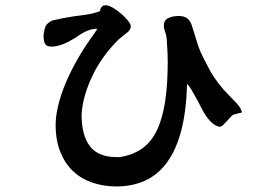

<svg xmlns="http://www.w3.org/2000/svg" viewBox="-20 -625 1040 716"><path d="M881.8 -205.1Q869.1 -203.1 858.4 -199.2Q850.6 -199.2 843.3 -191.9Q835.9 -184.6 828.1 -175.8Q820.3 -167 813 -159.7Q805.7 -152.3 798.8 -152.3Q769.5 -157.2 741.2 -204.1Q738.3 -208 731 -222.7Q723.6 -237.3 714.4 -254.4Q705.1 -271.5 695.3 -288.1Q685.5 -304.7 677.7 -312.5Q674.8 -210 655.8 -137.7Q636.7 -65.4 602.5 -19Q568.4 27.3 520.5 48.8Q472.7 70.3 414.1 70.3Q366.2 70.3 324.7 56.2Q283.2 42 252.9 13.7Q222.7 -14.6 205.1 -58.1Q187.5 -101.6 187.5 -159.2Q187.5 -192.4 197.3 -232.4Q207 -272.5 224.6 -314.5Q242.2 -356.4 266.1 -398.9Q290 -441.4 318.4 -481.4Q327.1 -494.1 333.5 -502.9Q339.8 -511.7 342.8 -517.6H337.9Q324.2 -517.6 305.7 -510.3Q287.1 -502.9 261.7 -484.4L232.4 -467.8Q198.2 -451.2 171.9 -451.2Q154.3 -451.2 148.4 -460.9Q142.6 -470.7 142.6 -489.3Q142.6 -503.9 147.9 -521.5Q153.3 -539.1 175.8 -548.8Q236.3 -562.5 280.3 -567.4Q324.2 -572.3 354.5 -584Q353.5 -585 353.5 -587.9V-588.9Q359.4 -605.5 373 -605.5Q384.8 -605.5 400.9 -596.2Q417 -586.9 431.6 -574.2Q446.3 -561.5 457 -548.3Q467.8 -535.2 467.8 -526.4Q467.8 -515.6 457 -505.9L421.9 -477.5Q357.4 -413.1 322.8 -338.4Q288.1 -263.7 284.2 -198.2Q284.2 -120.1 315.4 -79.6Q346.7 -39.1 415 -39.1Q418.9 -39.1 423.3 -39.1Q427.7 -39.1 432.6 -40Q479.5 -48.8 512.2 -72.8Q544.9 -96.7 565.4 -139.6Q585.9 -182.6 595.7 -246.1Q605.5 -309.6 605.5 -396.5Q605.5 -427.7 602.5 -465.8Q602.5 -486.3 596.7 -503.4Q590.8 -520.5 590.8 -527.3Q590.8 -549.8 607.4 -557.6Q624 -565.4 646.5 -565.4Q663.1 -565.4 674.3 -559.1Q685.5 -552.7 693.4 -536.1L718.8 -455.1Q726.6 -431.6 738.8 -408.7Q751 -385.7 766.6 -355.5Q778.3 -335.9 794.9 -314Q811.5 -292 834 -269.5L861.3 -241.2Q881.8 -218.8 881.8 -205.1Z"/></svg>

Font: JasonHandwriting1
Style: Regular
Weight: 400
Version: Version 1.48.20